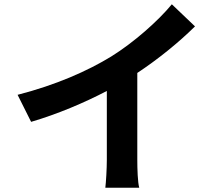

<svg xmlns="http://www.w3.org/2000/svg" viewBox="-20 -831 1040 895"><path d="M62 -389 125 -263C248 -299 375 -353 478 -407V-87C478 -43 474 20 471 44H629C622 19 620 -43 620 -87V-491C717 -555 813 -633 889 -708L781 -811C716 -732 602 -632 499 -568C388 -500 241 -435 62 -389Z"/></svg>

Font: Noto Sans Mono CJK HK
Style: Bold
Weight: 700
Designer: Ryoko NISHIZUKA 西塚涼子 (kana, bopomofo & ideographs); Paul D. Hunt (Latin, Greek & Cyrillic); Sandoll Communications 산돌커뮤니
Foundry: Adobe
Version: Version 2.004;hotconv 1.0.118;makeotfexe 2.5.65603